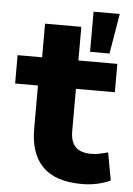

<svg xmlns="http://www.w3.org/2000/svg" viewBox="-52 -745 552 796"><g transform="rotate(5 224.0 -347.0)"><path d="M319 11Q208 11 155 -43Q102 -97 102 -199V-380H7V-498H109V-638H260V-498H422V-380H260V-204Q260 -160 281 -138.5Q302 -117 347 -117Q364 -117 381 -120.5Q398 -124 416 -129L437 -14Q412 -2 381.5 4.5Q351 11 319 11ZM305 -538V-705H414L386 -538Z"/></g></svg>

Font: Nunito Sans 9pt ExtraBold
Style: Regular
Weight: 800
Version: Version 3.101;gftools[0.9.27]